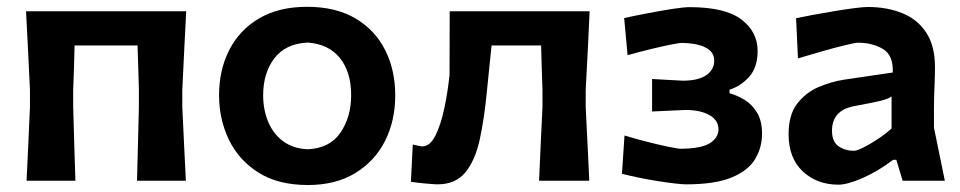

<svg xmlns="http://www.w3.org/2000/svg" viewBox="-20 -531 2820 564"><path d="M58 0Q60.5 -54.5 63 -104.8Q65.5 -155 68 -217V-267Q64.5 -338.5 62 -391.2Q59.5 -444 56.5 -498H527Q524 -444 521.5 -391.2Q519 -338.5 515.5 -267V-217Q518.5 -155 520.8 -104.8Q523 -54.5 526 0H382.5Q384 -54.5 385.2 -104.8Q386.5 -155 388 -217V-267Q387 -305.5 386 -337Q385 -368.5 384 -397.5H199Q198.5 -368.5 197.5 -337Q196.5 -305.5 195 -267V-217Q197 -155 198.2 -104.8Q199.5 -54.5 201.5 0Z M884.5 12.5Q796.5 12.5 738.5 -24.5Q680.5 -61.5 652 -121.5Q623.5 -181.5 623.5 -251Q623.5 -325.5 653.5 -384.2Q683.5 -443 741.2 -477Q799 -511 882 -511Q967 -511 1024.8 -476.5Q1082.5 -442 1111.8 -383.2Q1141 -324.5 1141 -251Q1141 -176 1110.8 -116.5Q1080.5 -57 1023 -22.2Q965.5 12.5 884.5 12.5ZM884 -92.5Q949 -95.5 980.2 -141.5Q1011.5 -187.5 1011.5 -251Q1011.5 -319.5 978.5 -360.5Q945.5 -401.5 884 -406Q819 -403 786 -359.8Q753 -316.5 753 -251Q753 -209.5 767.5 -174Q782 -138.5 811.2 -116.5Q840.5 -94.5 884 -92.5Z M1265 10.5Q1256.5 10.5 1231.2 8.2Q1206 6 1187 3L1192.5 -106.5Q1200.5 -104.5 1209 -102.8Q1217.5 -101 1220.5 -101Q1243 -101 1259 -132.8Q1275 -164.5 1285.2 -213Q1295.5 -261.5 1300.5 -311.5Q1300.5 -359.5 1300.8 -406.8Q1301 -454 1301 -498H1712Q1709.5 -444 1707 -391.2Q1704.5 -338.5 1700.5 -267V-217Q1703.5 -155 1706 -104.8Q1708.5 -54.5 1711 0H1563.5Q1566 -54.5 1568.2 -104.8Q1570.5 -155 1573.5 -217V-267Q1572 -305.5 1571.2 -337Q1570.5 -368.5 1569.5 -397.5H1424Q1420.5 -363.5 1417 -329.5Q1413.5 -295.5 1410.5 -265Q1403 -186 1389.8 -123.8Q1376.5 -61.5 1347.8 -25.5Q1319 10.5 1265 10.5Z M1995.5 10.5Q1984.5 10.5 1961.2 7.8Q1938 5 1909.5 0.5Q1881 -4 1853.8 -9.8Q1826.5 -15.5 1807 -20.5L1814.5 -133Q1843.5 -124 1878.8 -115Q1914 -106 1942.8 -100Q1971.5 -94 1981.5 -94Q2042.5 -95 2066.5 -111.2Q2090.5 -127.5 2090.5 -150.5Q2090.5 -178 2063.8 -193Q2037 -208 1994 -208Q1961 -206.5 1938.8 -205.5Q1916.5 -204.5 1895.5 -203.5V-299Q1910.5 -298 1933.5 -296.8Q1956.5 -295.5 1985.5 -294Q2031.5 -294 2054.8 -310.2Q2078 -326.5 2078 -353Q2078 -378.5 2053 -391.2Q2028 -404 1983.5 -405Q1975.5 -405 1950.5 -400Q1925.5 -395 1891.8 -386.8Q1858 -378.5 1823.5 -369L1813.5 -478Q1843 -484.5 1882 -492Q1921 -499.5 1955.2 -504.8Q1989.5 -510 2005.5 -510Q2110 -510 2157.8 -473.8Q2205.5 -437.5 2205.5 -381.5Q2205.5 -333 2180.8 -305.5Q2156 -278 2123 -267.5V-257Q2145.5 -251 2167.5 -237.5Q2189.5 -224 2204 -199.8Q2218.5 -175.5 2218.5 -138.5Q2218.5 -97.5 2198.2 -63.8Q2178 -30 2129.5 -9.8Q2081 10.5 1995.5 10.5Z M2443 11.5Q2380 11.5 2338.2 -27.5Q2296.5 -66.5 2296.5 -137Q2296.5 -193 2321.2 -225.8Q2346 -258.5 2383.5 -274.8Q2421 -291 2459.5 -297L2602.5 -318Q2604.5 -368.5 2573.8 -387Q2543 -405.5 2500 -405.5Q2492 -405.5 2462.2 -398.2Q2432.5 -391 2394.8 -380.2Q2357 -369.5 2324 -359.5L2318.5 -477.5Q2336.5 -481.5 2366.5 -487Q2396.5 -492.5 2429.2 -498Q2462 -503.5 2489.2 -507Q2516.5 -510.5 2529 -510.5Q2586 -510.5 2630.8 -492.2Q2675.5 -474 2701 -435Q2726.5 -396 2726.5 -334Q2726.5 -309.5 2725 -275Q2723.5 -240.5 2723.5 -211V-156Q2731 -119.5 2738.8 -81.5Q2746.5 -43.5 2755.5 0H2631.5L2613 -61.5H2603.5Q2558.5 -27.5 2513.8 -8Q2469 11.5 2443 11.5ZM2488.5 -88Q2496.5 -88 2515.8 -97.5Q2535 -107 2557.8 -122Q2580.5 -137 2599 -153.5V-247.5Q2589 -240.5 2568.2 -235.2Q2547.5 -230 2490.5 -219.5Q2424 -207.5 2424 -147Q2424 -114.5 2443.5 -101.2Q2463 -88 2488.5 -88Z"/></svg>

Font: Commissioner Loud SemiBold
Style: Regular
Weight: 600
Designer: Kostas Bartsokas
Foundry: Kostas Bartsokas
Version: Version 1.000; ttfautohint (v1.8.3)